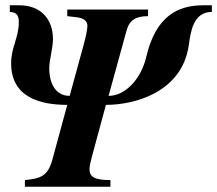

<svg xmlns="http://www.w3.org/2000/svg" viewBox="-20 -705 820 725"><path d="M780 -685H747C651 -685 568 -644 532 -489C513 -409 455 -343 390 -343L458 -590C469 -631 496 -644 539 -644V-669H234V-644L268 -640C295 -637 310 -627 310 -607C310 -595 304 -565 296 -536L243 -343C190 -343 166 -390 166 -447C166 -479 180 -524 180 -557C180 -635 132 -685 53 -685H17V-660C45 -659 51 -644 51 -622C51 -562 22 -527 22 -466C22 -336 134 -309 234 -309L178 -103C161 -40 134 -31 74 -25V0H397V-25C335 -25 318 -38 318 -66C318 -80 323 -97 328 -117L380 -309C491 -309 668 -358 693 -535C700 -586 710 -660 780 -660Z"/></svg>

Font: XITS
Style: Bold Italic
Weight: 700
Italic angle: -16.33°
Designer: MicroPress Inc., with final additions and corrections provided by Coen Hoffman, Elsevier (retired)
Version: Version 1.302